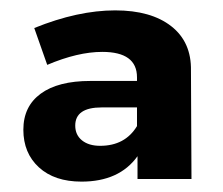

<svg xmlns="http://www.w3.org/2000/svg" viewBox="-20 -803 430 370"><path d="M154 -647H244V-654Q244 -703 177 -703Q130 -703 71 -678L46 -749Q130 -783 202 -783Q271 -783 310 -752.5Q349 -722 348 -667L349 -458H245V-502Q210 -453 137 -453Q85 -453 55 -480.5Q25 -508 25 -553Q25 -598 58.5 -622.5Q92 -647 154 -647ZM125 -561Q125 -543 138 -532.5Q151 -522 173 -522Q221 -522 244 -560V-596H176Q125 -596 125 -561Z"/></svg>

Font: Trueno
Style: SBd
Weight: 600
Designer: Julieta Ulanovsky
Foundry: Julieta Ulanovsky
Version: Version 3.001b